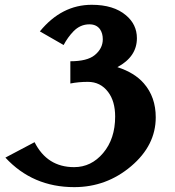

<svg xmlns="http://www.w3.org/2000/svg" viewBox="-20 -767 725 797"><path d="M288.1 9.8Q115.7 9.8 2.4 -112.8L123.5 -176.8Q175.8 -73.2 287.6 -73.2Q358.9 -73.2 408.2 -131.8Q458 -190.9 458 -283.2Q458 -346.7 428.7 -385.3Q397 -427.2 344.7 -427.2Q306.6 -427.2 272 -420.4V-512.7Q341.8 -512.7 373 -538.1Q406.7 -565.4 406.7 -604Q406.7 -628.4 395.5 -645Q380.9 -666 351.1 -666Q313 -666 284.7 -636.7Q261.2 -612.3 244.1 -580.1L145.5 -636.7Q235.8 -747.1 360.8 -747.1Q451.7 -747.1 502.9 -703.6Q548.3 -665.5 548.3 -608.4Q548.3 -531.7 467.3 -488.3Q538.6 -465.3 577.1 -420.9Q626.5 -364.3 626.5 -279.8Q626.5 -163.6 524.4 -77.1Q421.9 9.8 288.1 9.8Z"/></svg>

Font: Klaudia
Style: Bold
Weight: 700
Designer: Wojciech Kalinowski "wmk69" (wmk69@o2.pl)
Foundry: Wojciech Kalinowski "wmk69" (wmk69@o2.pl)
Version: Version 3.1.0; 2021-05-10